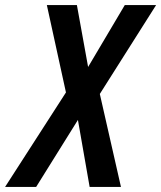

<svg xmlns="http://www.w3.org/2000/svg" viewBox="-77 -734 633 754"><path d="M-57 0 182 -371 107 -714H225L269 -471L413 -714H536L315 -365L398 0H275L229 -263L65 0Z"/></svg>

Font: Noto Sans Condensed SemiBold
Style: Italic
Weight: 600
Width: 3
Italic angle: -12°
Designer: Monotype Design Team
Foundry: Monotype Imaging Inc.
Version: Version 2.013; ttfautohint (v1.8.4.7-5d5b)